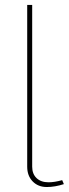

<svg xmlns="http://www.w3.org/2000/svg" viewBox="-20 -750 278 775"><path d="M89.8 -730H109.9V-77.1Q109.9 -47.9 127.7 -31Q145.5 -14.2 175.8 -14.2Q200.2 -14.2 231 -22.9L237.8 -6.8Q201.7 4.9 168.9 4.9Q133.8 4.9 111.8 -17.8Q89.8 -40.5 89.8 -77.1Z"/></svg>

Font: Rawline Thin
Style: Regular
Weight: 250
Designer: Matt McInerney, Pablo Impallari, Rodrigo Fuenzalida
Foundry: Matt McInerney, Pablo Impallari, Rodrigo Fuenzalida
Version: Version 4.020;PS 004.020;hotconv 1.0.88;makeotf.lib2.5.64775